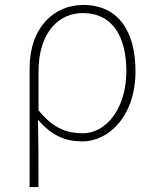

<svg xmlns="http://www.w3.org/2000/svg" viewBox="-20 -560 628 778"><path d="M100 198H136C136 92 136 31 134 -75C190 -9 247 13 313 13C423 13 529 -92 529 -271C529 -434 459 -540 317 -540C202 -540 100 -452 100 -283ZM315 -20C258 -20 199 -35 136 -113V-268C136 -435 223 -507 315 -507C441 -507 492 -405 492 -271C492 -124 413 -20 315 -20Z"/></svg>

Font: Genne Gothic ExtraLight
Style: Regular
Weight: 250
Designer: Ryoko NISHIZUKA (kana & ideographs); Paul D. Hunt (Latin, Greek & Cyrillic); Wenlong ZHANG (bopomofo); Sandoll Communica
Foundry: Adobe Systems Incorporated
Version: Version 1.004;PS 1.004;hotconv 16.6.51;makeotf.lib2.5.65220